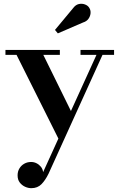

<svg xmlns="http://www.w3.org/2000/svg" viewBox="-20 -721 618 1004"><path d="M206.5 -434 362.5 -117 294 21 66.5 -434H8.5V-460H293V-434ZM576.5 -460V-434H516L234 187Q217.5 221 197 242Q176.5 263 143.5 263Q127.5 263 111 255.5Q94.5 248 83.2 233.2Q72 218.5 72 196Q72 175.5 81.5 159.8Q91 144 107 135Q123 126 142.5 126Q158 126 171.2 132.8Q184.5 139.5 194 151.2Q203.5 163 205.5 179L484.5 -434H401V-460ZM282.5 -546.5 267.5 -564.5 361.5 -677.5Q375 -696 392 -699.8Q409 -703.5 424.2 -697.8Q439.5 -692 446.5 -680.5Q455 -667.5 453.5 -651.5Q452 -635.5 442.2 -622.2Q432.5 -609 414.5 -603.5Z"/></svg>

Font: Bodoni Moda SC 9pt SemiBold
Style: Regular
Weight: 600
Designer: Owen Earl
Foundry: indestructible type
Version: Version 2.005